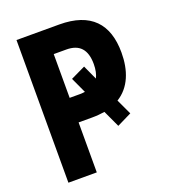

<svg xmlns="http://www.w3.org/2000/svg" viewBox="-132 -809 794 903"><g transform="rotate(-20 265.0 -357.0)"><path d="M55 0H197V-250H264C287 -250 309 -252 328 -255L367 -171L440 -207L404 -284C471 -325 499 -401 499 -490C499 -634 426 -714 269 -714H55ZM249 -373H197V-592H260C325 -592 358 -557 358 -484C358 -456 353 -434 344 -416L311 -488L238 -453L274 -375C266 -374 258 -373 249 -373Z"/></g></svg>

Font: Noto Sans Mono Condensed ExtraBold
Style: Regular
Weight: 800
Width: 3
Designer: Monotype Design Team
Foundry: Monotype Imaging Inc.
Version: Version 2.014